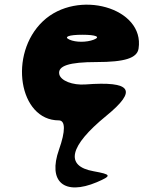

<svg xmlns="http://www.w3.org/2000/svg" viewBox="-20 -566 616 823"><path d="M164 -475C15 -334 61 -50 232 -50C261 -50 261 -4 233 75C184 213 255 274 395 215C460 187 458 182 381 168C257 146 277 60 435 -69C571 -180 544 -219 346 -204C291 -200 240 -220 234 -248C227 -284 277 -300 394 -300C515 -300 568 -317 574 -358C601 -533 312 -615 164 -475ZM382 -396C351 -384 305 -384 278 -396C251 -408 275 -417 333 -417C391 -417 413 -408 382 -396Z"/></svg>

Font: Hussar Skorodowane
Style: Ky
Weight: 700
Foundry: Cannot Into Space Fonts
Version: Version 0.892